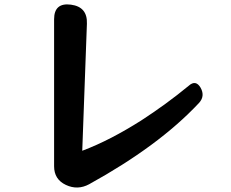

<svg xmlns="http://www.w3.org/2000/svg" viewBox="-20 -805 1040 866"><path d="M277 29Q224 4 224 -55V-718Q224 -794 300 -784Q375 -774 372 -698L351 -125Q417 -150 482.5 -184Q548 -218 616 -261Q673 -298 726.5 -337Q780 -376 831 -418Q863 -447 885 -409Q906 -371 877 -340Q785 -242 661.5 -151Q538 -60 382 26Q330 54 277 29Z"/></svg>

Font: MaokenZhuyuanTi
Style: Regular
Weight: 400
Designer: Fontworks Inc & LongZhuTi team: ZERO子、时光羊、荆南、频凡、刘鹏、Little White Dog、帆影Magmeta、奈白不弍、白日月球、ChaoTawei、雨三（排名不分先后）
Version: Version 1.000; 20230222